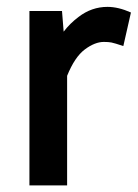

<svg xmlns="http://www.w3.org/2000/svg" viewBox="-20 -533 407 567"><path d="M168 -439.5Q186.5 -463.9 211.9 -482.9Q250.5 -512.7 297.4 -512.7Q329.6 -512.7 366.7 -496.1L344.2 -397Q317.9 -405.8 309.1 -407.5Q300.3 -409.2 286.6 -409.2Q260.3 -409.2 230.5 -387Q200.7 -364.7 178.2 -309.1V14.6H66.9V-500.5H163.1Z"/></svg>

Font: Pyidaungsu
Style: Bold
Weight: 700
Designer: Sun Tun
Foundry: MCF
Version: Version 2.005 July 4, 2018; ttfautohint (v1.8.1)